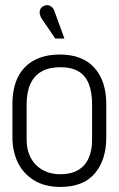

<svg xmlns="http://www.w3.org/2000/svg" viewBox="-20 -727 470 757"><path d="M195 -682Q192 -692 185 -698.5Q178 -705 169 -706.5Q160 -708 150 -702Q142 -698 138.5 -689.5Q135 -681 137 -671.5Q139 -662 144 -654L198 -575H234ZM399 -185V-316Q399 -408 352 -460Q305 -512 216 -512Q157 -512 115 -489.5Q73 -467 51 -423.5Q29 -380 29 -316V-185Q29 -131 50 -87Q71 -43 113.5 -16.5Q156 10 218 10Q309 10 354 -43.5Q399 -97 399 -185ZM343 -316V-175Q343 -134 329.5 -103.5Q316 -73 288 -56.5Q260 -40 218 -40Q178 -40 148 -57Q118 -74 101.5 -104.5Q85 -135 85 -175V-316Q85 -364 100 -396.5Q115 -429 144.5 -445.5Q174 -462 218 -462Q262 -462 289.5 -445.5Q317 -429 330 -396.5Q343 -364 343 -316Z"/></svg>

Font: Advent Pro
Style: Regular
Weight: 400
Designer: VivaRado, Andreas Kalpakidis
Foundry: VivaRado, Andreas Kalpakidis
Version: Version 3.000